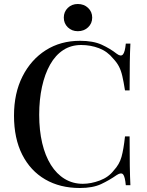

<svg xmlns="http://www.w3.org/2000/svg" viewBox="-20 -926 734 960"><path d="M380 -722Q446 -722 488.5 -702.5Q531 -683 564 -657Q584 -642 594.5 -653.5Q605 -665 609 -708H632Q630 -670 629 -616.5Q628 -563 628 -474H605Q598 -518 591.5 -546Q585 -574 574.5 -594Q564 -614 546 -633Q517 -669 475 -685Q433 -701 386 -701Q335 -701 296 -675.5Q257 -650 230.5 -603Q204 -556 190 -492Q176 -428 176 -352Q176 -274 191 -210.5Q206 -147 234.5 -101.5Q263 -56 303.5 -31.5Q344 -7 394 -7Q435 -7 479 -23.5Q523 -40 549 -74Q577 -104 587.5 -141.5Q598 -179 605 -244H628Q628 -152 629 -95.5Q630 -39 632 0H609Q605 -43 595.5 -54Q586 -65 564 -51Q527 -25 485.5 -5.5Q444 14 379 14Q280 14 206 -29Q132 -72 91 -153Q50 -234 50 -348Q50 -460 92.5 -544Q135 -628 209 -675Q283 -722 380 -722ZM369 -906Q400 -906 420.5 -886.5Q441 -867 441 -838Q441 -809 420.5 -789.5Q400 -770 369 -770Q339 -770 319 -789.5Q299 -809 299 -838Q299 -867 319 -886.5Q339 -906 369 -906Z"/></svg>

Font: Playfair Display Medium
Style: Regular
Weight: 500
Designer: Claus Eggers Sørensen
Foundry: Claus Eggers Sørensen
Version: Version 1.203